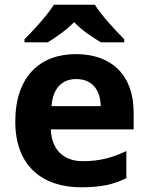

<svg xmlns="http://www.w3.org/2000/svg" viewBox="-20 -879 631 816"><path d="M383 -859H209C181 -814 121 -749 84 -712V-699H183C218 -721 260 -749 295 -785C329 -749 374 -720 409 -699H508V-712C472 -748 411 -814 383 -859ZM303 -649C149 -649 45 -553 45 -362C45 -173 161 -83 325 -83C409 -83 463 -95 517 -122V-237C456 -208 402 -194 332 -194C248 -194 199 -245 196 -329H548V-401C548 -560 454 -649 303 -649ZM304 -543C374 -543 407 -494 408 -428H199C205 -507 246 -543 304 -543Z"/></svg>

Font: Noto Sans Telugu UI
Style: Bold
Weight: 700
Designer: Jelle Bosma - Monotype Design Team
Foundry: Monotype Imaging Inc.
Version: Version 2.005